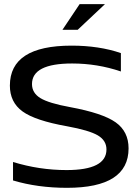

<svg xmlns="http://www.w3.org/2000/svg" viewBox="-20 -900 670 929"><path d="M564.9 -554.2Q451.2 -592.8 329.1 -592.8Q134.8 -592.8 134.8 -493.2Q134.8 -450.2 175.5 -425.3Q216.3 -400.4 318.8 -381.8Q477.1 -352.5 539.6 -308.1Q602.1 -263.7 602.1 -182.1Q602.1 8.8 304.2 8.8Q162.1 8.8 43 -26.9V-116.2Q170.4 -77.1 301.8 -77.1Q495.1 -77.1 495.1 -176.8Q495.1 -220.2 453.4 -244.9Q411.6 -269.5 304.2 -289.1Q150.4 -316.4 89.1 -360.8Q27.8 -405.3 27.8 -485.8Q27.8 -679.2 326.2 -679.2Q459.5 -679.2 564.9 -643.1ZM282.2 -755.9 365.2 -879.9H487.8L356 -755.9Z"/></svg>

Font: LT Wave
Style: Regular
Weight: 400
Designer: Daniel Lyons
Version: Version 2.5 (Glyphs App)